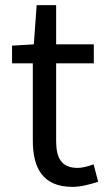

<svg xmlns="http://www.w3.org/2000/svg" viewBox="-20 -716 417 749"><path d="M263 13C296 13 332 3 363 -7L345 -75C327 -68 302 -61 283 -61C220 -61 199 -99 199 -166V-469H346V-543H199V-696H123L112 -543L27 -538V-469H108V-168C108 -60 147 13 263 13Z"/></svg>

Font: Microsoft YaHei
Style: Regular
Weight: 400
Designer: Ryoko NISHIZUKA 西塚涼子 (kana, bopomofo & ideographs); Paul D. Hunt (Latin, Greek & Cyrillic); Sandoll Communications 산돌커뮤니
Foundry: Adobe
Version: Version 2.001;hotconv 1.0.111;makeotfexe 2.5.65597